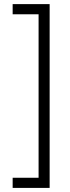

<svg xmlns="http://www.w3.org/2000/svg" viewBox="-20 -772 342 933"><path d="M221.2 141.1H41.5V91.8H167.5V-702.6H41.5V-752H221.2Z"/></svg>

Font: Kumbh Sans Light
Style: Regular
Weight: 300
Version: Version 1.004